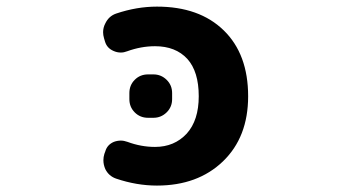

<svg xmlns="http://www.w3.org/2000/svg" viewBox="-20 -580 1040 592"><path d="M463.9 -7.8Q401.4 -7.8 337.9 -29.3Q315.4 -37.1 304.7 -58.6Q298.8 -72.3 298.8 -85.9Q298.8 -95.7 301.8 -105.5L304.7 -113.3Q310.5 -133.8 331.1 -142.6Q341.8 -146.5 352.5 -146.5Q362.3 -146.5 373 -142.6Q415 -127 458 -127Q517.6 -127 555.7 -168Q592.8 -209 592.8 -283.2Q592.8 -359.4 557.6 -398.4Q521.5 -437.5 458 -437.5Q415 -437.5 372.1 -421.9Q362.3 -418 352.5 -418Q340.8 -418 330.1 -422.9Q309.6 -431.6 303.7 -452.1L300.8 -461.9Q297.9 -471.7 297.9 -480.5Q297.9 -495.1 304.7 -507.8Q315.4 -530.3 337.9 -538.1Q401.4 -559.6 463.9 -559.6Q594.7 -559.6 669.9 -486.3Q745.1 -413.1 745.1 -283.2Q745.1 -157.2 667.5 -82.5Q589.8 -7.8 463.9 -7.8ZM436.5 -216.8Q412.1 -216.8 395.5 -233.4Q378.9 -250 378.9 -274.4V-293Q378.9 -317.4 395.5 -334Q412.1 -350.6 436.5 -350.6H453.1Q476.6 -350.6 493.7 -334Q510.7 -317.4 510.7 -293V-274.4Q510.7 -250 493.7 -233.4Q476.6 -216.8 453.1 -216.8Z"/></svg>

Font: Rounded Mgen+ 1mn bold
Style: Bold
Weight: 700
Designer: [Source Han Sans]
Ryoko NISHIZUKA  (kana & ideographs); Paul D. Hunt (Latin, Greek & Cyrillic); Wenlong ZHANG  (bopomofo
Version: Version 1.059.20150602